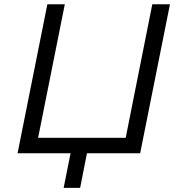

<svg xmlns="http://www.w3.org/2000/svg" viewBox="-20 -720 846 902"><path d="M695.5 -700H778.5L638.5 0H388.5L356.5 162.5H279L311.5 0H62.5L202.5 -700H284.5L159 -72.5H570.5Z"/></svg>

Font: Argentum Sans Light
Style: Italic
Weight: 300
Italic angle: -11.3°
Designer: Julieta Ulanovsky (font), Owen Earl (portions from Jones font), Cristiano Sobral (main changes and remaster)
Foundry: Julieta Ulanovsky (font), Owen Earl (portions from Jones font), Cristiano Sobral (main changes and remaster)
Version: Version 3.127